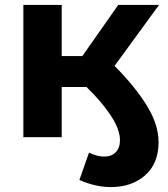

<svg xmlns="http://www.w3.org/2000/svg" viewBox="-20 -558 682 781"><path d="M431 203Q368 203 303 174L342 63Q376 79 404 79Q433 79 450.5 61.5Q468 44 468 12Q468 -31 431 -87.5Q394 -144 332 -204H231V0H75V-538H231V-330H315L461 -538H627L446 -290Q532 -203 578.5 -126.5Q625 -50 625 20Q625 107 570.5 155Q516 203 431 203Z"/></svg>

Font: Montserrat
Style: Bold
Weight: 700
Designer: Julieta Ulanovsky
Foundry: Julieta Ulanovsky
Version: Version 9.000; ttfautohint (v1.8.4.7-5d5b)